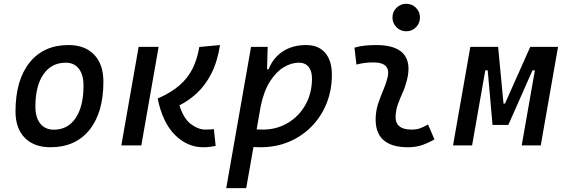

<svg xmlns="http://www.w3.org/2000/svg" viewBox="-20 -764 2970 1009"><path d="M245.1 9.8Q158.7 9.8 110.1 -39.8Q61.5 -89.4 61.5 -177.7Q61.5 -342.8 135.3 -435.1Q209 -527.3 339.8 -527.3Q426.3 -527.3 474.9 -476.6Q523.4 -425.8 523.4 -335Q523.4 -172.4 450 -81.3Q376.5 9.8 245.1 9.8ZM263.2 -82.5Q336.4 -82.5 377.7 -143.8Q418.9 -205.1 418.9 -314Q418.9 -370.6 394.5 -402.6Q370.1 -434.6 325.7 -434.6Q250.5 -434.6 208.3 -373.5Q166 -312.5 166 -203.6Q166 -146.5 191.7 -114.5Q217.3 -82.5 263.2 -82.5Z M1047.4 9.8Q964.4 9.8 899.4 -54.9Q834.5 -119.6 808.6 -246.1Q879.4 -277.3 923.6 -315.9Q967.8 -354.5 992.2 -403.8Q1016.6 -453.1 1027.3 -517.1L1136.2 -527.3Q1122.1 -438 1090.1 -376.2Q1058.1 -314.5 1014.6 -274.4Q971.2 -234.4 922.9 -210.4Q944.8 -140.6 983.4 -111.8Q1022 -83 1059.1 -83Q1075.2 -83 1084.2 -83.7Q1093.3 -84.5 1104 -85.4L1113.3 2.9Q1098.1 5.9 1082.8 7.8Q1067.4 9.8 1047.4 9.8ZM617.7 0 708.5 -517.6H813.5L722.7 0Z M1273.9 224.6H1168.9L1299.3 -517.6H1386.7L1383.3 -399.9H1391.6Q1415.5 -460.9 1466.6 -494.1Q1517.6 -527.3 1589.4 -527.3Q1653.3 -527.3 1688.7 -486.6Q1724.1 -445.8 1724.1 -371.1Q1724.1 -289.6 1696 -220.2Q1668 -150.9 1617.2 -99.1Q1566.4 -47.4 1498.3 -18.8Q1430.2 9.8 1350.1 9.8Q1331.5 9.8 1312 8.8ZM1328.6 -84Q1344.2 -83 1360.8 -83Q1434.6 -83 1493.2 -118.2Q1551.8 -153.3 1585.7 -214.1Q1619.6 -274.9 1619.6 -351.6Q1619.6 -391.1 1601.6 -412.8Q1583.5 -434.6 1550.3 -434.6Q1511.2 -434.6 1471.4 -410.9Q1431.6 -387.2 1399.2 -336.7Q1366.7 -286.1 1350.1 -206.1Z M2229.5 -109.9 2263.2 -31.2Q2233.4 -14.2 2200.2 -2.2Q2167 9.8 2124 9.8Q1944.3 9.8 1954.6 -153.3Q1957 -189.9 1969 -224.6Q1981 -259.3 1994.9 -292Q2008.8 -324.7 2016.1 -355Q2037.1 -436 1942.4 -436Q1896 -436 1853 -424.8L1842.8 -513.7Q1871.6 -522 1900.4 -524.7Q1929.2 -527.3 1958 -527.3Q2059.1 -527.3 2100.1 -481.2Q2141.1 -435.1 2119.1 -345.2Q2110.8 -310.5 2097.4 -280.5Q2084 -250.5 2072.8 -221.2Q2061.5 -191.9 2059.1 -157.7Q2053.7 -83 2143.1 -83Q2167.5 -83 2185.8 -89.1Q2204.1 -95.2 2229.5 -109.9ZM2114.7 -599.6Q2085 -599.6 2063.7 -620.8Q2042.5 -642.1 2042.5 -671.9Q2042.5 -702.1 2063.7 -723.1Q2085 -744.1 2114.7 -744.1Q2145 -744.1 2166 -723.1Q2187 -702.1 2187 -671.9Q2187 -642.1 2166 -620.8Q2145 -599.6 2114.7 -599.6Z M2360.8 0 2451.7 -517.6H2597.7L2626 -219.7H2633.8L2766.6 -517.6H2912.6L2821.8 0H2721.7L2791 -394.5H2778.3L2651.4 -107.4H2568.4L2543 -394.5H2530.3L2460.9 0Z"/></svg>

Font: Cascadia Mono PL
Style: Italic
Weight: 400
Italic angle: -10°
Monospace: yes
Designer: Aaron Bell
Foundry: Saja Typeworks
Version: Version 2404.023; ttfautohint (v1.8.4)